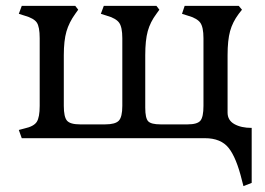

<svg xmlns="http://www.w3.org/2000/svg" viewBox="-20 -470 901 653"><path d="M803 144Q784 66 757.5 33Q731 0 677 0H54L44 -28L63 -33Q95 -40 105 -55.5Q115 -71 115 -110V-340Q115 -379 105 -393.5Q95 -408 63 -417L44 -423L54 -450H236L246 -437L236 -423Q215 -394 206 -363Q197 -332 197 -282V-110Q197 -72 208 -59.5Q219 -47 252 -47H338Q372 -47 384 -59.5Q396 -72 396 -110V-340Q396 -378 385 -393Q374 -408 342 -417L323 -423L333 -450H512L522 -437L512 -423Q491 -395 482.5 -364Q474 -333 474 -282V-104Q474 -68 484 -57.5Q494 -47 526 -47H618Q651 -47 661.5 -59.5Q672 -72 672 -110V-340Q672 -378 661 -393Q650 -408 618 -417L599 -423L608 -450H792L803 -437L792 -423Q771 -395 762.5 -364Q754 -333 754 -282V-87Q754 -61 777 -48Q800 -35 836 -35V152L808 163Z"/></svg>

Font: Kurale
Style: Regular
Weight: 400
Designer: Eduardo Rodriguez Tunni
Foundry: Eduardo Rodriguez Tunni
Version: Version 2.000